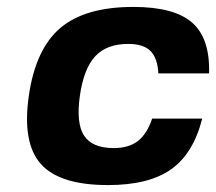

<svg xmlns="http://www.w3.org/2000/svg" viewBox="-20 -530 630 560"><path d="M423.8 -184.1H569.8Q543.9 -82 479 -36.1Q414.1 9.8 294.9 9.8Q153.8 9.8 99.1 -51.8Q44.4 -113.3 64 -250Q83.5 -386.7 155.8 -448.2Q228 -509.8 369.1 -509.8Q488.3 -509.8 540.5 -463.9Q592.8 -418 589.8 -315.9H441.9Q439.5 -360.8 418.9 -381.3Q398.4 -401.9 354 -401.9Q291 -401.9 257.6 -365.7Q224.1 -329.6 212.9 -250Q201.7 -170.4 225.3 -134.3Q249 -98.1 312 -98.1Q355.5 -98.1 382.1 -118.7Q408.7 -139.2 423.8 -184.1Z"/></svg>

Font: Fivo Sans Modern
Style: Italic
Weight: 700
Designer: Alexander Slobzheninov
Foundry: Alexander Slobzheninov
Version: 1.0